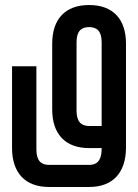

<svg xmlns="http://www.w3.org/2000/svg" viewBox="-20 -590 550 765"><path d="M28 -326V0C28 98 80 155 175 155H335C430 155 481 98 482 0V-416C482 -514 430 -570 335 -570C240 -570 188 -514 188 -416V-154C188 -56 240 0 335 0H385C385 36 377 67 335 67H175C144 67 125 50 125 6V-326ZM385 -88H335C304 -88 285 -105 285 -148V-422C285 -466 304 -482 335 -482C366 -482 385 -466 385 -422Z"/></svg>

Font: Modon Arabic
Style: Bold
Weight: 700
Designer: Ahmedzaza
Foundry: Ahmedzaza
Version: Version 2.010